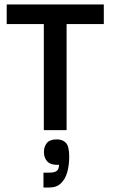

<svg xmlns="http://www.w3.org/2000/svg" viewBox="-20 -583 505 860"><path d="M278.3 -545V0H176.3V-545ZM10 -475.3V-563H445V-475.3ZM174.7 257V190.3H199Q224.7 190.3 234.5 182.3Q244.3 174.3 244.3 155.3Q207 156.7 191.8 140.2Q176.7 123.7 176.7 98Q176.7 74.3 189.7 57.8Q202.7 41.3 234.7 41.3Q260.3 41.3 275.2 56.8Q290 72.3 290 119Q290 156.7 281.2 188.2Q272.3 219.7 252.8 238.3Q233.3 257 200 257Z"/></svg>

Font: Darker Grotesque Light
Style: Regular
Weight: 300
Designer: Gabriel Lam
Foundry: TypeRant
Version: Version 1.000;gftools[0.9.28]